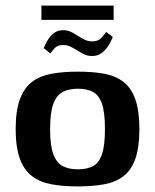

<svg xmlns="http://www.w3.org/2000/svg" viewBox="-20 -660 555 686"><path d="M258 6Q205 6 164 -1.5Q123 -9 94.5 -30.5Q66 -52 51 -93Q36 -134 36 -199Q36 -264 51 -305Q66 -346 94.5 -367.5Q123 -389 164 -396.5Q205 -404 258 -404Q312 -404 352.5 -396.5Q393 -389 421 -367.5Q449 -346 463.5 -305Q478 -264 478 -199Q478 -133 463.5 -92.5Q449 -52 421 -30.5Q393 -9 352 -1.5Q311 6 258 6ZM258 -55Q290 -55 311.5 -66Q333 -77 344 -108Q355 -139 355 -199Q355 -259 344 -290Q333 -321 311.5 -332Q290 -343 258 -343Q227 -343 205 -332Q183 -321 171 -290Q159 -259 159 -199Q159 -139 171 -108Q183 -77 205 -66Q227 -55 258 -55ZM311 -460Q292 -459 274.5 -469Q257 -479 239.5 -489.5Q222 -500 203 -499Q185 -499 174.5 -487Q164 -475 160 -469L136 -488Q137 -490 141.5 -500Q146 -510 154 -522Q162 -534 174.5 -543Q187 -552 204 -552Q223 -553 240.5 -542.5Q258 -532 275 -522Q292 -512 309 -512Q331 -512 342.5 -525Q354 -538 359 -546L383 -528Q382 -526 377.5 -515.5Q373 -505 364 -492Q355 -479 341.5 -469.5Q328 -460 311 -460ZM128 -589V-640H386V-589Z"/></svg>

Font: Genos Thin SemiBold
Style: Regular
Weight: 600
Version: Version 1.010